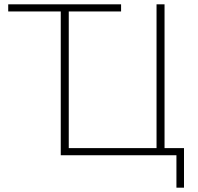

<svg xmlns="http://www.w3.org/2000/svg" viewBox="-20 -718 917 888"><path d="M796 0H261V-665H18V-698H540V-665H298V-33H704V-698H741V-33H831V150H796Z"/></svg>

Font: IBM Plex Sans ExtLt
Style: Regular
Weight: 200
Designer: Mike Abbink, Paul van der Laan, Pieter van Rosmalen
Foundry: Bold Monday
Version: Version 3.005